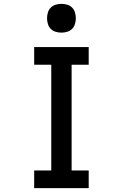

<svg xmlns="http://www.w3.org/2000/svg" viewBox="-20 -980 640 1000"><path d="M158 0V-92H247V-643H158V-735H442V-643H353V-92H442V0ZM300 -810Q285 -810 270 -814.5Q255 -819 244.5 -829.5Q234 -840 229.5 -855Q225 -870 225 -885Q225 -900 229.5 -915Q234 -930 244.5 -940.5Q255 -951 270 -955.5Q285 -960 300 -960Q315 -960 330 -955.5Q345 -951 355.5 -940.5Q366 -930 370.5 -915Q375 -900 375 -885Q375 -870 370.5 -855Q366 -840 355.5 -829.5Q345 -819 330 -814.5Q315 -810 300 -810Z"/></svg>

Font: Zed Mono Semibold Extended
Style: Regular
Weight: 600
Width: 7
Monospace: yes
Designer: Belleve Invis
Foundry: Belleve Invis
Version: Version 1.0.0; ttfautohint (v1.8.4)